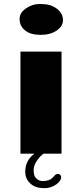

<svg xmlns="http://www.w3.org/2000/svg" viewBox="-20 -785 410 981"><path d="M108.9 92.3Q108.9 35.2 155.8 0H84.5V-521.5H294.4V0H202.6Q181.2 15.6 166.5 39.3Q151.9 63 151.9 81.3Q151.9 99.6 154.8 108.9Q157.7 118.2 164.1 125Q177.2 140.1 198.2 140.1Q233.9 140.1 251 120.6Q260.7 109.4 265.4 106.4Q270 103.5 276.9 103.5Q283.7 103.5 288.1 108.9Q292.5 114.3 292.5 121.8Q292.5 129.4 285.9 139.2Q279.3 148.9 267.6 157.2Q239.7 176.3 209.7 176.3Q179.7 176.3 162.6 169.7Q145.5 163.1 133.8 151.4Q108.9 127.9 108.9 92.3ZM80.1 -688.5Q80.1 -719.2 111.3 -741.2Q144.5 -764.6 181.6 -764.6Q218.8 -764.6 239 -757.3Q259.3 -750 273.4 -738.3Q301.8 -714.4 301.8 -682.6Q301.8 -650.9 269.5 -628.9Q237.3 -606.9 187 -606.9Q136.7 -606.9 108.4 -629.4Q80.1 -651.9 80.1 -688.5Z"/></svg>

Font: Limelight
Style: Regular
Weight: 400
Designer: Nicole Fally
Foundry: Nicole Fally
Version: Version 1.002